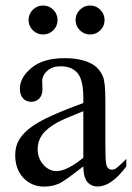

<svg xmlns="http://www.w3.org/2000/svg" viewBox="-20 -673 484 702"><path d="M284.7 -64.5Q215.8 -11.2 198.2 -2.9Q171.9 9.3 142.1 9.3Q95.7 9.3 65.7 -22.5Q35.6 -54.2 35.6 -106Q35.6 -138.7 50.3 -162.6Q70.3 -195.8 119.9 -225.1Q169.4 -254.4 284.7 -296.4V-314Q284.7 -380.9 263.4 -405.8Q242.2 -430.7 201.7 -430.7Q170.9 -430.7 152.8 -414.1Q134.3 -397.5 134.3 -376L135.3 -347.7Q135.3 -325.2 123.8 -313Q112.3 -300.8 93.8 -300.8Q75.7 -300.8 64.2 -313.5Q52.7 -326.2 52.7 -348.1Q52.7 -390.1 95.7 -425.3Q138.7 -460.4 216.3 -460.4Q275.9 -460.4 314 -440.4Q342.8 -425.3 356.4 -393.1Q365.2 -372.1 365.2 -307.1V-155.3Q365.2 -91.3 367.7 -76.9Q370.1 -62.5 375.7 -57.6Q381.3 -52.7 388.7 -52.7Q396.5 -52.7 402.3 -56.2Q412.6 -62.5 441.9 -91.8V-64.5Q387.2 8.8 337.4 8.8Q313.5 8.8 299.3 -7.8Q285.2 -24.4 284.7 -64.5ZM284.7 -96.2V-266.6Q210.9 -237.3 189.5 -225.1Q150.9 -203.6 134.3 -180.2Q117.7 -156.7 117.7 -128.9Q117.7 -93.8 138.7 -70.6Q159.7 -47.4 187 -47.4Q224.1 -47.4 284.7 -96.2ZM309.6 -652.8Q331.5 -652.8 346.9 -637.2Q362.3 -621.6 362.3 -599.6Q362.3 -577.6 346.9 -562.3Q331.5 -546.9 309.6 -546.9Q287.6 -546.9 272 -562.3Q256.3 -577.6 256.3 -599.6Q256.3 -621.6 272 -637.2Q287.6 -652.8 309.6 -652.8ZM137.2 -652.8Q159.7 -652.8 175 -637.2Q190.4 -621.6 190.4 -599.6Q190.4 -577.6 174.8 -562.3Q159.2 -546.9 137.7 -546.9Q115.7 -546.9 100.1 -562.3Q84.5 -577.6 84.5 -599.6Q84.5 -621.6 99.9 -637.2Q115.2 -652.8 137.2 -652.8Z"/></svg>

Font: Jameel Khushkhati
Style: Regular
Weight: 400
Version: Version 3.5